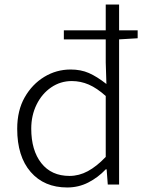

<svg xmlns="http://www.w3.org/2000/svg" viewBox="-20 -815 645 848"><path d="M56 -246Q56 -327 89 -385Q122 -443 175.5 -475.5Q229 -508 292 -508Q337 -508 372.5 -492.5Q408 -477 450 -444L447 -539V-795H506V0H456L451 -67H447Q413 -31 370 -9Q327 13 277 13Q175 13 115.5 -55.5Q56 -124 56 -246ZM447 -122V-391Q408 -426 372 -441.5Q336 -457 297 -457Q247 -457 206 -429Q165 -401 141.5 -353Q118 -305 118 -247Q118 -151 162.5 -94.5Q207 -38 287 -38Q329 -38 368 -59Q407 -80 447 -122ZM262 -681H588V-646L504 -641H262Z"/></svg>

Font: Merged Yaku Han JP Light
Style: Regular
Weight: 300
Designer: Ryoko NISHIZUKA 西塚涼子 (kana, bopomofo & ideographs); Paul D. Hunt (Latin, Greek & Cyrillic); Sandoll Communications 산돌커뮤니
Foundry: Adobe
Version: Version 2.004